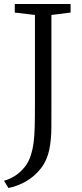

<svg xmlns="http://www.w3.org/2000/svg" viewBox="-32 -763 406 956"><path d="M-12 137Q17.5 129 44.2 111.5Q71 94 91.2 68.2Q111.5 42.5 122 9Q131 -19.5 135.2 -51.5Q139.5 -83.5 140.8 -131Q142 -178.5 142 -253V-688.5L41.5 -700.5V-743H319.5V-700.5L224 -688.5V-274.5Q224 -192 223.8 -129.8Q223.5 -67.5 214 -21Q202.5 36.5 170.5 76.8Q138.5 117 95.8 141Q53 165 10 173Z"/></svg>

Font: Merriweather 20pt Light
Style: Regular
Weight: 300
Version: Version 2.100